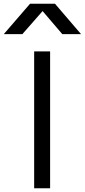

<svg xmlns="http://www.w3.org/2000/svg" viewBox="-96 -1013 452 1023"><path d="M236 -831 131 -954 23 -831H-76L64 -993H197L336 -831ZM86 -739H171V-10H86Z"/></svg>

Font: Kakao Big Sans
Style: Regular
Weight: 400
Designer: Park Young-rak; Lee Sang-min; Kim Jung-jin; Min Bon; Park Min-gyu;
Foundry: Kakao Corporation
Version: Version 2.003